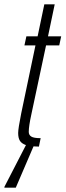

<svg xmlns="http://www.w3.org/2000/svg" viewBox="-54 -678 303 888"><path d="M229 -510 220 -468H159L91 -149Q79 -94 79 -68Q79 -54 90.5 -46.5Q102 -39 134 -39L126 0Q109 0 101 -1L19 190H-34L-33 185L66 -7Q46 -14 38 -27Q30 -40 30 -63Q30 -83 44 -153L110 -468H59L68 -510H120L151 -658H199L168 -510Z"/></svg>

Font: Saira Ultra Condensed Light
Style: Italic
Weight: 300
Width: 1
Italic angle: -12°
Designer: Hector Gatti with collaboration of the Omnibus-Type team
Foundry: Omnibus-Type
Version: Version 1.001; ttfautohint (v1.8)